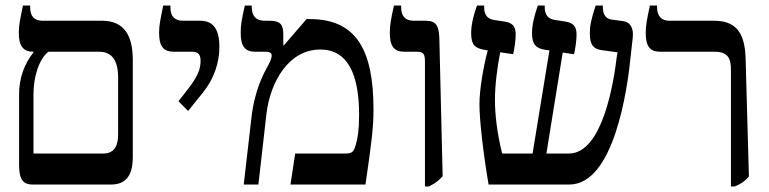

<svg xmlns="http://www.w3.org/2000/svg" viewBox="-20 -667 2781 694"><path d="M97 0H381C433 0 460 -30 460 -99V-449C460 -536 431 -592 349 -592H134C103 -592 89 -609 89 -641V-647H63C53 -599 48 -576 48 -549C48 -500 64 -480 101 -480V-478C67 -434 49 -385 49 -325V-69C49 -14 67 0 97 0ZM101 -112V-326C101 -393 123 -456 155 -480H338C380 -480 407 -455 407 -386V-182C407 -149 399 -112 353 -112Z M660 -266 714 -333C754 -383 773 -441 773 -497C773 -561 751 -592 704 -592H642C612 -592 596 -607 596 -640V-647H570C560 -597 555 -577 555 -549C555 -499 571 -480 609 -480H675C700 -480 705 -465 705 -447C705 -416 694 -389 657 -342L625 -301Z M861 0H914L943 -255C957 -371 1023 -488 1138 -488C1237 -488 1278 -398 1278 -252C1278 -198 1273 -166 1266 -144C1259 -117 1252 -112 1226 -112H1047L1030 0H1301C1324 -157 1330 -208 1330 -272C1330 -489 1266 -598 1100 -598H1088L1006 -503L1004 -504V-543C1004 -578 993 -592 955 -592H936C905 -592 890 -610 890 -641V-647H865C854 -599 850 -576 850 -549C850 -500 865 -480 903 -480H942C955 -480 962 -475 962 -467C962 -460 960 -451 951 -434C935 -405 901 -346 889 -243Z M1516 7H1530C1551 -3 1565 -13 1580 -30L1568 -530C1566 -576 1555 -592 1519 -592H1475C1443 -592 1430 -611 1430 -641V-647H1404C1393 -598 1389 -575 1389 -549C1389 -500 1404 -480 1442 -480H1488C1512 -480 1516 -470 1516 -443Z M1746 0H2038C2200 0 2248 -348 2259 -458L2267 -530C2271 -565 2259 -588 2230 -591L2192 -596C2166 -599 2159 -620 2159 -641V-647H2133C2116 -595 2112 -572 2112 -547C2112 -505 2124 -489 2160 -485L2212 -478L2209 -459C2199 -377 2160 -112 2036 -112H1955L2014 -477L2055 -471C2059 -490 2064 -518 2064 -542C2064 -566 2057 -584 2024 -589L1985 -595C1961 -599 1949 -613 1949 -641V-647H1924C1910 -607 1903 -575 1903 -547C1903 -507 1917 -492 1951 -487L1966 -485L1905 -112H1795C1776 -189 1769 -256 1769 -306C1769 -359 1777 -421 1788 -478L1835 -471C1839 -490 1844 -518 1844 -542C1844 -564 1839 -584 1804 -589L1765 -595C1742 -599 1730 -613 1730 -641V-647H1704C1689 -605 1683 -573 1683 -547C1683 -505 1697 -493 1730 -487L1743 -485C1727 -425 1713 -343 1713 -290C1713 -233 1727 -111 1746 0Z M2622 7H2636C2659 -3 2673 -12 2687 -29L2675 -458C2672 -557 2633 -592 2561 -592H2399C2370 -592 2355 -610 2355 -641V-647H2329C2319 -599 2314 -576 2314 -549C2314 -499 2329 -480 2367 -480H2563C2614 -480 2622 -453 2622 -413Z"/></svg>

Font: Noto Serif Hebrew SemiCondensed Medium
Style: Regular
Weight: 500
Width: 4
Designer: Monotype Design Team
Foundry: Monotype Imaging Inc.
Version: Version 2.004